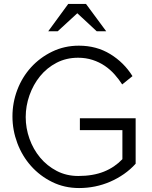

<svg xmlns="http://www.w3.org/2000/svg" viewBox="-20 -946 767 971"><path d="M380 5Q306 5 244 -25.5Q182 -56 137 -106.5Q92 -157 67.5 -222.5Q43 -288 43 -357Q43 -427 67.5 -491.5Q92 -556 137 -605.5Q182 -655 244 -685Q306 -715 379 -715Q468 -715 537.5 -672.5Q607 -630 650 -561L598 -519Q582 -544 560 -569Q538 -594 510 -613Q482 -632 448 -643Q414 -654 375 -654Q315 -654 266 -628.5Q217 -603 182.5 -560.5Q148 -518 129 -464Q110 -410 110 -354Q110 -298 129 -244.5Q148 -191 183 -149Q218 -107 267 -81.5Q316 -56 376 -56Q413 -56 445.5 -61.5Q478 -67 505.5 -78Q533 -89 556.5 -105Q580 -121 599 -141V-288H384V-348H666V-118Q640 -89 607 -66Q574 -43 537 -27Q500 -11 460.5 -3Q421 5 380 5ZM325 -926H415L517 -788H469L371 -879L272 -788H224Z"/></svg>

Font: Rising Sun Light
Style: Regular
Weight: 300
Designer: Matt McInerney, Pablo Impallari, Rodrigo Fuenzalida (Raleway font), Stephen Hutchings (Greek), Cristiano Sobral (main ch
Foundry: The Rising Sun Project Authors
Version: Version 4.327; ttfautohint (v1.8.4.7-5d5b-dirty)